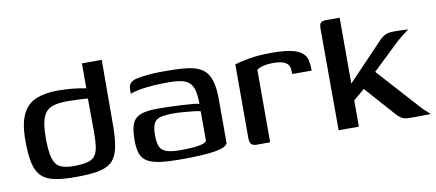

<svg xmlns="http://www.w3.org/2000/svg" viewBox="-53 -689 1995 878"><g transform="rotate(-10 944.0 -250.0)"><path d="M41 -201Q41 -282 63 -325.5Q85 -369 127 -385.5Q169 -402 228 -402Q246 -402 269.5 -400.5Q293 -399 316 -396Q339 -393 357 -389.5Q375 -386 382 -382L357 -370V-505H449L448 -201Q448 -133 438 -92.5Q428 -52 405 -32Q382 -12 341 -5Q300 2 239 2Q182 2 143.5 -5.5Q105 -13 82.5 -34Q60 -55 50.5 -95Q41 -135 41 -201ZM237 -49Q276 -49 300 -54.5Q324 -60 336.5 -75Q349 -90 353 -117.5Q357 -145 357 -189L356 -342Q346 -343 329 -344Q312 -345 293 -345.5Q274 -346 258 -346Q213 -346 186 -334.5Q159 -323 147 -291Q135 -259 135 -199Q135 -135 144.5 -103Q154 -71 176.5 -60Q199 -49 237 -49Z M730 6Q668 6 629 0.5Q590 -5 569 -19Q548 -33 540.5 -57Q533 -81 533 -117Q533 -168 544.5 -194.5Q556 -221 584.5 -231Q613 -241 661 -241Q686 -241 716.5 -240Q747 -239 775.5 -237.5Q804 -236 825.5 -234Q847 -232 854 -229Q854 -271 847 -295Q840 -319 824.5 -331Q809 -343 786 -347Q763 -351 732 -351Q698 -351 664.5 -349Q631 -347 601.5 -342Q572 -337 553 -329V-348Q553 -371 565.5 -381Q578 -391 596 -394Q616 -399 655 -402Q694 -405 738 -404Q794 -404 833.5 -398.5Q873 -393 897.5 -376Q922 -359 933.5 -325Q945 -291 945 -234V-30Q936 -11 884 -2.5Q832 6 730 6ZM730 -36Q770 -36 795.5 -38.5Q821 -41 835 -45.5Q849 -50 854 -57V-195Q845 -198 822 -200.5Q799 -203 774 -205Q749 -207 732 -207Q695 -207 672 -202Q649 -197 639 -179Q629 -161 629 -123Q629 -92 636 -73Q643 -54 664.5 -45Q686 -36 730 -36Z M1142 0H1078Q1063 0 1055 -8Q1047 -16 1047 -38V-379Q1071 -386 1114 -394Q1157 -402 1217 -402Q1276 -402 1310 -394.5Q1344 -387 1360.5 -372.5Q1377 -358 1381.5 -337.5Q1386 -317 1386 -290H1296L1295 -304Q1295 -328 1282.5 -338.5Q1270 -349 1253 -352Q1236 -355 1219 -355Q1193 -355 1172.5 -350Q1152 -345 1142 -337Z M1460 0 1459 -470Q1459 -491 1465.5 -498.5Q1472 -506 1494 -506H1554V-200L1724 -378Q1737 -390 1750.5 -395.5Q1764 -401 1789 -401Q1808 -401 1824 -400.5Q1840 -400 1853 -399Q1850 -396 1840.5 -389Q1831 -382 1820 -373.5Q1809 -365 1800 -357L1671 -234L1845 -41Q1856 -29 1867 -19Q1878 -9 1888 0Q1863 1 1837.5 1Q1812 1 1792 1Q1769 1 1757.5 -4.5Q1746 -10 1733 -23L1606 -166L1554 -122V0Z"/></g></svg>

Font: Genos Thin Medium
Style: Regular
Weight: 500
Version: Version 1.010